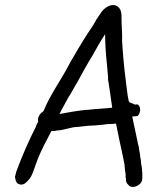

<svg xmlns="http://www.w3.org/2000/svg" viewBox="-20 -698 622 758"><path d="M39 -2C41 10 41 26 58 30C74 34 84 22 92 13C100 5 105 -5 109 -15C117 -36 122 -51 129 -70C142 -104 165 -146 183 -181C191 -181 197 -180 205 -183C231 -183 260 -197 287 -197L315 -200C323 -201 331 -202 338 -202C345 -202 353 -203 358 -203C368 -204 379 -205 389 -206H390C395 -207 401 -208 405 -208C412 -208 420 -209 428 -209H429C432 -210 435 -210 438 -210C446 -172 454 -129 463 -91L466 -76C467 -72 468 -67 469 -61C470 -54 473 -46 472 -41V-40C473 -29 474 -22 476 -10V5H477C478 6 477 9 477 11V13C478 18 479 26 486 31C499 51 537 35 541 13C543 2 541 -7 542 -15V-16C541 -17 541 -21 541 -21V-22C541 -32 539 -43 537 -53C537 -65 533 -78 533 -87L530 -103C529 -107 529 -112 528 -118L524 -133L523 -139C516 -173 509 -204 502 -238C506 -238 512 -239 514 -239L523 -240C537 -252 537 -282 521 -286H520L513 -285C509 -287 500 -291 491 -294C491 -294 490 -298 488 -300C485 -312 483 -328 481 -344C474 -396 468 -450 464 -505C464 -515 463 -523 462 -533C463 -557 461 -588 460 -607C459 -627 463 -651 451 -666C431 -690 400 -674 384 -655V-654H383C376 -643 365 -629 358 -617V-616C356 -612 354 -608 350 -603V-602L339 -585C321 -559 306 -534 289 -506L268 -470C262 -461 257 -451 251 -440C221 -382 179 -326 152 -260L149 -257C135 -248 127 -231 131 -218C127 -212 124 -205 121 -196C95 -146 70 -88 49 -33C45 -23 42 -14 40 -3ZM215 -248C225 -269 237 -289 249 -312C262 -331 273 -354 285 -373C304 -408 323 -443 343 -475C360 -505 376 -535 395 -563C395 -526 398 -482 402 -446L407 -389L406 -388C412 -350 418 -310 423 -273C413 -272 400 -270 391 -270H390C382 -269 376 -269 367 -268C351 -268 333 -264 318 -264H317C280 -260 248 -254 215 -248Z"/></svg>

Font: Scribbler
Style: BdIta
Weight: 700
Designer: Mew Too
Foundry: Cannot Into Space Fonts
Version: Version 1.001